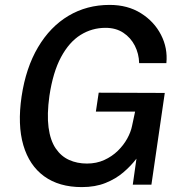

<svg xmlns="http://www.w3.org/2000/svg" viewBox="-20 -753 757 783"><path d="M313.5 10Q221 10 160.2 -34Q99.5 -78 75.2 -160.8Q51 -243.5 68 -359.5Q85.5 -476.5 135 -560.2Q184.5 -644 259.2 -688.5Q334 -733 427 -733Q500.5 -733 554.5 -699.2Q608.5 -665.5 636.5 -611.2Q664.5 -557 658.5 -495.5H547.5Q546.5 -534 529.8 -566.8Q513 -599.5 482.8 -619.5Q452.5 -639.5 410.5 -639.5Q355 -639.5 308.5 -610.5Q262 -581.5 229 -520.2Q196 -459 181.5 -362Q171 -286.5 178 -233.5Q185 -180.5 207 -148Q229 -115.5 261.8 -100.8Q294.5 -86 334.5 -86Q373.5 -86 405.2 -100.5Q437 -115 460.5 -138Q484 -161 498.8 -187.8Q513.5 -214.5 518.5 -239.5L531 -298H371L382.5 -375L652 -374L597.5 0H521.5L536.5 -106Q514 -76.5 483 -50Q452 -23.5 410.2 -6.8Q368.5 10 313.5 10Z"/></svg>

Font: Public Sans Thin Medium
Style: Italic
Weight: 500
Italic angle: -8°
Version: Version 2.001